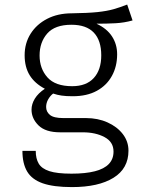

<svg xmlns="http://www.w3.org/2000/svg" viewBox="-20 -592 640 822"><path d="M524.5 -572.5 547.5 -504.5Q512 -494.5 474 -492.5Q436 -490.5 393 -490.5Q437.5 -470 459.5 -436.2Q481.5 -402.5 481.5 -359.5Q481.5 -307.5 459 -266.8Q436.5 -226 394.2 -203Q352 -180 291.5 -180Q262 -180 243.5 -182.8Q225 -185.5 207.5 -191.5Q195 -182 186.2 -166.5Q177.5 -151 177.5 -134Q177.5 -113.5 193.8 -100Q210 -86.5 251.5 -86.5H348.5Q399 -86.5 440.2 -68Q481.5 -49.5 505.8 -18Q530 13.5 530 53Q530 129.5 465.8 169.2Q401.5 209 288 209Q209.5 209 163 192.8Q116.5 176.5 96.2 142.2Q76 108 76 54H133Q133 87 145.8 108.5Q158.5 130 191.5 140.8Q224.5 151.5 286 151.5Q346.5 151.5 386.2 141.2Q426 131 446 110Q466 89 466 57Q466 15.5 427.5 -5Q389 -25.5 335 -25.5H238Q175 -25.5 145 -55Q115 -84.5 115 -122.5Q115 -146.5 129.2 -169.8Q143.5 -193 172 -212Q128.5 -235 107 -270Q85.5 -305 85.5 -355.5Q85.5 -407 111 -447.5Q136.5 -488 182 -511.5Q227.5 -535 287.5 -535Q356 -536 396.8 -540.2Q437.5 -544.5 465.8 -552.5Q494 -560.5 524.5 -572.5ZM286 -486Q215 -486 182.2 -448.5Q149.5 -411 149.5 -354.5Q149.5 -298.5 183 -260.8Q216.5 -223 289 -223Q349.5 -223 381.5 -258Q413.5 -293 413.5 -355Q413.5 -419 381.5 -452.5Q349.5 -486 286 -486Z"/></svg>

Font: Fira Code Light Light
Style: Regular
Weight: 300
Monospace: yes
Version: Version 5.002